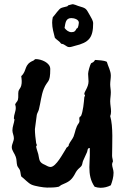

<svg xmlns="http://www.w3.org/2000/svg" viewBox="-20 -836 610 913"><path d="M520 -15C520 -29 513 -42 513 -55C513 -59 515 -64 517 -68C517 -76 513 -86 513 -95C513 -150 519 -234 504 -284C507 -291 508 -299 508 -306C508 -322 504 -338 504 -354C504 -368 507 -382 507 -397C507 -410 504 -422 504 -435C504 -449 507 -463 507 -476C507 -500 494 -520 488 -542C472 -550 450 -549 433 -551C427 -548 432 -543 413 -535C408 -527 399 -496 399 -485C399 -473 401 -461 401 -449C401 -422 381 -400 381 -390C381 -387 382 -385 384 -384C385 -380 382 -378 381 -374C379 -350 375 -305 365 -284L359 -280C358 -278 357 -275 357 -272C357 -266 360 -258 355 -251C339 -230 339 -211 330 -187C324 -173 313 -162 307 -148C308 -137 296 -138 294 -129C280 -108 247 -42 220 -42C211 -42 202 -48 194 -52C164 -64 168 -77 162 -103C160 -111 152 -133 152 -139C152 -142 155 -143 155 -145C155 -150 153 -151 152 -155C149 -176 146 -201 146 -222L155 -290C157 -299 163 -307 165 -316C173 -347 176 -383 188 -413C206 -457 219 -438 219 -508C219 -538 176 -555 150 -555C145 -555 143 -550 139 -548C92 -529 110 -500 81 -474C83 -459 85 -444 81 -429C79 -419 71 -412 68 -403C65 -389 69 -375 65 -361C63 -353 54 -347 52 -339C54 -334 55 -329 55 -323C55 -306 46 -290 46 -274C46 -272 47 -269 49 -268C47 -250 39 -234 39 -216C39 -203 46 -192 46 -179C46 -164 36 -151 36 -136C36 -120 50 -106 55 -90C60 -77 58 -62 62 -48C65 -40 72 -34 75 -26C78 -16 78 -6 81 3C96 14 114 35 130 42C145 49 187 56 204 56C220 56 243 56 259 52C264 50 269 44 275 42C303 30 317 24 333 -3C338 -13 344 -24 352 -32C357 -37 365 -43 368 -48C372 -55 372 -64 375 -71C381 -85 388 -99 394 -113C397 -120 395 -133 407 -132V-117C408 -92 405 -66 405 -41C405 -7 410 23 430 52C439 55 449 57 458 57C475 57 492 53 507 45C514 26 520 6 520 -15ZM423 -727C423 -736 413 -754 408 -762C388 -796 393 -796 351 -808C347 -810 330 -816 327 -816C322 -816 311 -812 305 -811L300 -806C291 -803 281 -802 271 -798C260 -794 241 -764 231 -754C229 -745 228 -736 228 -728C228 -703 235 -680 241 -656C250 -646 263 -640 271 -628C291 -626 294 -612 310 -612C319 -612 327 -616 336 -618C404 -634 423 -657 423 -727ZM355 -728C355 -722 352 -708 349 -703L344 -700C339 -689 334 -683 320 -683C307 -683 295 -692 287 -703C291 -724 291 -750 319 -750C332 -750 355 -744 355 -728Z"/></svg>

Font: Margarine
Style: Regular
Weight: 400
Designer: Astigmatic (AOETI)
Foundry: Astigmatic (AOETI)
Version: Version 1.000